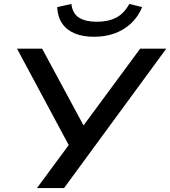

<svg xmlns="http://www.w3.org/2000/svg" viewBox="-20 -951 861 971"><path d="M167 0 339 -233V-196L66 -705H193L405 -312H399L689 -705H821L304 0ZM455 -765Q399 -765 358 -782Q317 -799 294.5 -832Q272 -865 269 -915L341 -931Q347 -882 380 -861.5Q413 -841 469 -841Q527 -841 567 -861.5Q607 -882 634 -931L699 -915Q678 -865 641.5 -831.5Q605 -798 558 -781.5Q511 -765 455 -765Z"/></svg>

Font: Nunito Sans 7pt SemiExpanded SemiBold
Style: Italic
Weight: 600
Width: 6
Italic angle: -9°
Designer: Vernon Adams
Foundry: Vernon Adams
Version: Version 3.101;gftools[0.9.27]